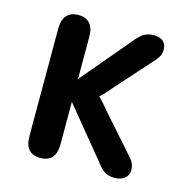

<svg xmlns="http://www.w3.org/2000/svg" viewBox="-96 -718 811 822"><g transform="rotate(15 309.5 -307.0)"><path d="M152.5 9.5Q84 9.5 84 -69V-545Q84 -584 101.5 -604Q119 -624 152.5 -624Q221.5 -624 221.5 -545V-358.5L399.5 -569.5Q419.5 -595.5 438.5 -609.8Q457.5 -624 487 -624Q516 -624 529.8 -610.5Q543.5 -597 543.5 -574.5Q543.5 -561 539 -550.2Q534.5 -539.5 525 -528L375.5 -360.5Q358 -339.5 346 -326.8Q334 -314 328.5 -310Q334 -306 346.2 -292.5Q358.5 -279 378.5 -254.5L524.5 -89.5Q535 -76.5 539 -65.5Q543 -54.5 543 -40.5Q543 -18 526.2 -4.2Q509.5 9.5 481.5 9.5Q452.5 9.5 435.2 -2.8Q418 -15 399 -41L221.5 -257.5V-69Q221.5 9.5 152.5 9.5Z"/></g></svg>

Font: Sono Monospace SemiBold
Style: Regular
Weight: 600
Designer: Tyler Finck
Foundry: Tyler Finck
Version: Version 2.112